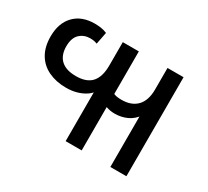

<svg xmlns="http://www.w3.org/2000/svg" viewBox="-116 -740 998 922"><g transform="rotate(30 383.5 -278.5)"><path d="M332 1V-352L362 -353Q358 -283 313 -252.5Q268 -222 205 -222Q150 -222 107.5 -242Q65 -262 41.5 -301.5Q18 -341 18 -399Q18 -473 59 -515.5Q100 -558 172 -558Q186 -558 203.5 -556Q221 -554 240 -546L227 -479Q214 -484 204 -485Q194 -486 189 -486Q154 -486 130.5 -464Q107 -442 107 -395Q107 -346 135 -320Q163 -294 218 -294Q277 -294 304.5 -325Q332 -356 332 -418V-548H421V1ZM580 1V-363H610Q608 -318 587.5 -288.5Q567 -259 536 -245Q505 -231 470 -231Q442 -231 419 -240Q396 -249 376 -265L400 -323Q411 -316 425 -310.5Q439 -305 465 -305Q520 -305 550 -336.5Q580 -368 580 -429V-548H669V1Z"/></g></svg>

Font: Noto Sans Thai
Style: Regular
Weight: 400
Designer: Monotype Design Team
Foundry: Monotype Imaging Inc.
Version: Version 2.001